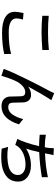

<svg xmlns="http://www.w3.org/2000/svg" viewBox="1061 -1898 878 3040"><g transform="rotate(90 1500.0 -378.0)"><path d="M230.5 -608.4V-710.9Q338.9 -699.2 495.1 -699.2Q641.6 -699.2 771.5 -712.9V-609.4Q593.8 -596.7 496.1 -596.7Q366.2 -596.7 230.5 -608.4ZM186.5 -311.5 289.1 -302.7Q271.5 -240.2 271.5 -195.3Q271.5 -140.6 326.7 -108.9Q381.8 -77.1 491.2 -77.1Q704.1 -77.1 834 -115.2L835 -5.9Q698.2 28.3 494.1 28.3Q335 28.3 251 -23.4Q167 -75.2 167 -171.9Q167 -224.6 186.5 -311.5Z M1455.1 -796.9 1566.4 -752Q1559.6 -743.2 1535.2 -705.1Q1471.7 -607.4 1350.6 -384.8Q1411.1 -430.7 1482.4 -430.7Q1535.2 -430.7 1566.9 -397.9Q1598.6 -365.2 1601.6 -305.7Q1602.5 -291 1603.5 -224.1Q1604.5 -157.2 1606.4 -130.9Q1610.4 -69.3 1677.7 -69.3Q1746.1 -69.3 1793.9 -138.2Q1841.8 -207 1865.2 -306.6L1949.2 -239.3Q1862.3 37.1 1662.1 37.1Q1587.9 37.1 1549.8 -0.5Q1511.7 -38.1 1508.8 -92.8Q1507.8 -120.1 1506.8 -186Q1505.9 -252 1503.9 -276.4Q1501 -338.9 1438.5 -338.9Q1386.7 -338.9 1338.9 -293.9Q1291 -249 1260.7 -183.6Q1241.2 -143.6 1216.3 -73.7Q1191.4 -3.9 1179.7 39.1L1070.3 2Q1118.2 -128.9 1234.4 -363.3Q1350.6 -597.7 1413.1 -710Q1416 -715.8 1431.6 -746.1Q1447.3 -776.4 1455.1 -796.9Z M2785.2 -697.3 2786.1 -601.6Q2593.8 -569.3 2388.7 -559.6Q2360.4 -428.7 2334 -352.5Q2453.1 -428.7 2597.7 -428.7Q2715.8 -428.7 2785.6 -372.6Q2855.5 -316.4 2855.5 -224.6Q2855.5 -121.1 2788.6 -56.2Q2721.7 8.8 2606.4 29.8Q2491.2 50.8 2334 34.2L2305.7 -67.4Q2389.6 -52.7 2469.7 -55.7Q2549.8 -58.6 2612.3 -74.2Q2674.8 -89.8 2712.9 -127.9Q2751 -166 2751 -222.7Q2751 -275.4 2708 -309.1Q2665 -342.8 2586.9 -342.8Q2498 -342.8 2423.3 -312.5Q2348.6 -282.2 2301.8 -225.6Q2288.1 -208 2273.4 -180.7L2179.7 -213.9Q2244.1 -340.8 2293.9 -557.6Q2206.1 -558.6 2113.3 -567.4V-665Q2210 -648.4 2307.6 -648.4H2311.5L2321.3 -702.1Q2327.1 -758.8 2325.2 -791L2436.5 -786.1Q2425.8 -751 2417 -695.3L2408.2 -651.4Q2616.2 -660.2 2785.2 -697.3Z"/></g></svg>

Font: Gen Shin Gothic Monospace Medium
Style: Regular
Weight: 500
Designer: [Source Han Sans]
Ryoko NISHIZUKA  (kana & ideographs); Paul D. Hunt (Latin, Greek & Cyrillic); Wenlong ZHANG  (bopomofo
Version: Version 1.002.20150607